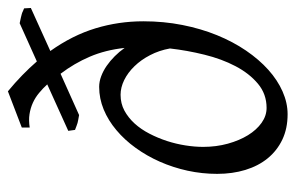

<svg xmlns="http://www.w3.org/2000/svg" viewBox="-151 -577 748 486"><g transform="rotate(-90 223.0 -334.0)"><path d="M192.9 -33.2Q228 -33.2 254.2 -55.2Q280.3 -77.1 298.6 -112.1Q316.9 -147 327.6 -190.7Q338.4 -234.4 343.3 -277.8Q338.4 -305.2 326.4 -328.1Q314.5 -351.1 298.3 -367.7Q282.2 -384.3 263.4 -393.6Q244.6 -402.8 226.1 -402.8Q204.1 -402.8 186 -393.1Q168 -383.3 153.3 -367.2Q138.7 -351.1 127.7 -329.8Q116.7 -308.6 109.1 -285.4Q101.6 -262.2 97.9 -238.5Q94.2 -214.8 94.2 -193.8Q94.2 -160.6 102.3 -131.3Q110.4 -102.1 123.8 -80.3Q137.2 -58.6 155 -45.9Q172.9 -33.2 192.9 -33.2ZM412.1 -345.2Q412.1 -293.5 402.8 -246.6Q393.6 -199.7 377 -158.9Q360.4 -118.2 337.9 -85.2Q315.4 -52.2 289.3 -28.8Q263.2 -5.4 234.4 7.3Q205.6 20 176.8 20Q140.6 20 112.5 6.6Q84.5 -6.8 65.2 -30.5Q45.9 -54.2 35.9 -86.9Q25.9 -119.6 25.9 -158.2Q25.9 -196.3 33.9 -233.2Q42 -270 56.6 -303.2Q71.3 -336.4 91.6 -364.5Q111.8 -392.6 136.5 -413.3Q161.1 -434.1 189 -445.6Q216.8 -457 246.1 -457Q259.3 -457 272.9 -451.9Q286.6 -446.8 299.3 -438Q312 -429.2 323.7 -417.5Q335.4 -405.8 344.7 -392.6Q339.4 -441.4 322.5 -480.7Q305.7 -520 279.3 -554.7L174.8 -507.8Q167 -509.3 162.6 -510Q158.2 -510.7 154.8 -511.7Q151.4 -512.7 147.5 -514.2Q143.6 -515.6 137.2 -518.1L134.8 -535.2L252.4 -588.4Q242.2 -599.6 230.7 -609.1Q219.2 -618.7 205.8 -624.8Q192.4 -630.9 177 -633.3Q161.6 -635.7 143.1 -632.8V-652.8L234.9 -688Q256.8 -669.9 275.6 -651.6Q294.4 -633.3 310.5 -614.7L407.2 -658.2Q417 -656.2 422.1 -655Q427.2 -653.8 430.7 -652.8Q434.1 -651.9 436.8 -650.4Q439.5 -648.9 444.8 -647L445.8 -629.9L336.9 -580.6Q376.5 -524.9 394.3 -466.3Q412.1 -407.7 412.1 -345.2Z"/></g></svg>

Font: Gentium Plus
Style: Italic
Weight: 400
Italic angle: -8°
Designer: J. Victor Gaultney, Annie Olsen, Iska Routamaa
Foundry: SIL International
Version: Version 1.510